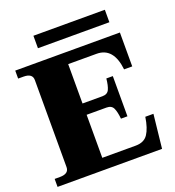

<svg xmlns="http://www.w3.org/2000/svg" viewBox="-150 -968 991 1086"><g transform="rotate(-20 345.5 -425.0)"><path d="M604 -775H174V-850H604ZM661 -203 639 0H10V-48H42Q96 -48 96 -88V-612Q96 -652 42 -652H10V-700H640V-496H591Q576 -632 475 -632H304V-395H424Q454 -395 464.5 -417.5Q475 -440 479 -482H518V-240H479Q475 -282 464.5 -304.5Q454 -327 424 -327H304V-68H505Q556 -68 579 -102.5Q602 -137 612 -203Z"/></g></svg>

Font: Taviraj Black
Style: Regular
Weight: 900
Designer: Katatrad Team
Foundry: CadsonDemak
Version: Version 1.001